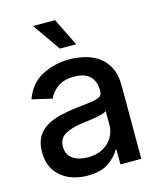

<svg xmlns="http://www.w3.org/2000/svg" viewBox="-114 -833 758 925"><g transform="rotate(-15 264.5 -370.5)"><path d="M209 11.7Q157.2 11.7 115.2 -7.3Q73.2 -26.4 48.8 -63.5Q24.4 -100.6 24.4 -154.3Q24.4 -200.7 42.2 -230.5Q60.1 -260.3 90.3 -277.6Q120.6 -294.9 158 -303.7Q195.3 -312.5 233.9 -317.4Q282.7 -322.8 313.2 -326.7Q343.8 -330.6 357.7 -338.9Q371.6 -347.2 371.6 -366.7V-369.1Q371.6 -415.5 345.5 -440.9Q319.3 -466.3 268.1 -466.3Q214.4 -466.3 183.6 -442.9Q152.8 -419.4 141.1 -390.6L41 -413.6Q67.9 -487.8 130.1 -520.3Q192.4 -552.7 266.1 -552.7Q298.8 -552.7 335.7 -545.2Q372.6 -537.6 404.8 -517.1Q437 -496.6 457.5 -459.2Q478 -421.9 478 -362.3V0H374V-74.7H370.1Q355 -44.4 315.9 -16.4Q276.9 11.7 209 11.7ZM231.9 -73.2Q276.4 -73.2 307.6 -90.6Q338.9 -107.9 355.5 -136.2Q372.1 -164.6 372.1 -196.3V-267.1Q364.3 -259.8 339.4 -253.9Q314.5 -248 286.1 -244.1Q257.8 -240.2 240.7 -238.3Q194.8 -231.9 161.6 -213.6Q128.4 -195.3 128.4 -152.8Q128.4 -113.3 157.7 -93.3Q187 -73.2 231.9 -73.2ZM236.8 -614.3 140.1 -752.9H249.5L317.9 -614.3Z"/></g></svg>

Font: Inter Tight Medium
Style: Regular
Weight: 500
Designer: Rasmus Andersson
Foundry: rsms
Version: Version 3.004; ttfautohint (v1.8.4.7-5d5b)